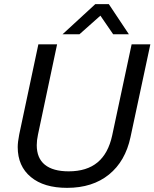

<svg xmlns="http://www.w3.org/2000/svg" viewBox="-20 -905 749 931"><path d="M129.9 -46.4Q65.9 -99.1 65.9 -191.9Q65.9 -215.8 73.2 -252.9L166 -689.9H256.8L164.1 -252Q158.2 -224.6 158.2 -201.2Q158.2 -138.2 197.3 -106.4Q236.8 -74.2 313 -74.2Q400.9 -74.2 453.1 -117.7Q504.9 -160.6 523.9 -248L618.2 -689.9H709L612.8 -240.2Q587.9 -123 508.3 -58.6Q428.7 5.9 305.2 5.9Q192.9 5.9 129.9 -46.4ZM441.9 -884.8H507.8L605 -738.8H528.8L466.8 -829.1L365.2 -738.8H283.2Z"/></svg>

Font: D-DIN Exp
Style: DINExp-Italic
Weight: 400
Width: 7
Italic angle: -12°
Designer: Charles Nix
Foundry: Datto Inc.
Version: Version 1.00